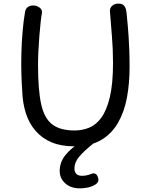

<svg xmlns="http://www.w3.org/2000/svg" viewBox="-20 -796 820 1055"><path d="M118 -733Q122 -750 134 -758Q146 -766 162 -766Q182 -766 198 -754Q214 -742 210 -721Q207 -708 203.5 -675.5Q200 -643 196.5 -601Q193 -559 191 -516Q189 -473 189 -438Q189 -303 206 -224.5Q223 -146 267 -112.5Q311 -79 390 -79Q431 -79 469 -94Q507 -109 536.5 -149Q566 -189 583.5 -262Q601 -335 601 -451Q601 -527 595 -597Q589 -667 584 -734Q583 -752 596 -764Q609 -776 628 -776Q649 -777 659 -767.5Q669 -758 672.5 -742.5Q676 -727 677 -708Q680 -679 682.5 -650.5Q685 -622 687 -590Q689 -558 690.5 -518.5Q692 -479 692 -427Q692 -338 677.5 -259.5Q663 -181 628 -120.5Q593 -60 534.5 -26Q476 8 387 8Q316 8 263.5 -14Q211 -36 175.5 -77Q140 -118 122 -174Q104 -230 102 -299Q99 -338 97.5 -391Q96 -444 97.5 -503Q99 -562 104 -621.5Q109 -681 118 -733ZM420 239Q368 239 338 211Q308 183 308 144Q308 95 339.5 56Q371 17 430 -20H496V-10Q441 34 415 65Q389 96 389 130Q389 148 399 159Q409 170 431 170Q446 170 460 166.5Q474 163 483 159Q494 154 504 159Q514 164 518 178Q523 191 519 201Q515 211 504 218Q485 230 461.5 234.5Q438 239 420 239Z"/></svg>

Font: Playpen Sans Deva
Style: Regular
Weight: 400
Designer: Pooja Saxena, Gunjan Panchal, Laura Meseguer, Veronika Burian, José Scaglione
Foundry: TypeTogether
Version: Version 2.000